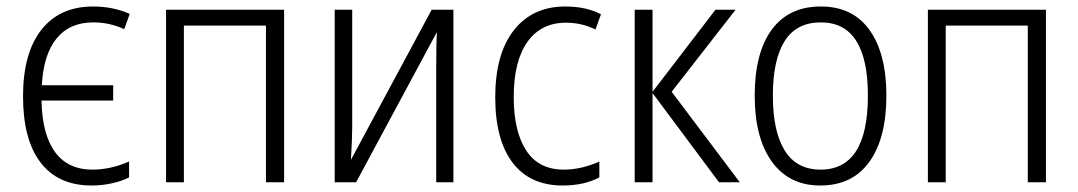

<svg xmlns="http://www.w3.org/2000/svg" viewBox="-20 -562 3323 592"><path d="M51 -265Q51 -398 107.5 -470Q164 -542 267 -542Q329 -542 380 -519L363 -472Q318 -493 268 -493Q195 -493 154.5 -443.5Q114 -394 109 -299H329V-252H108Q110 -148 149.5 -93.5Q189 -39 265 -39Q321 -39 378 -64V-15Q357 -4 326 3Q295 10 263 10Q159 10 105 -61Q51 -132 51 -265Z M856 0H800V-483H547V0H492V-532H856Z M1066 -171Q1066 -135 1062 -69L1311 -532H1378V0H1325V-354Q1325 -430 1327 -463L1078 0H1012V-532H1066Z M1507 -262Q1507 -396 1564.5 -469Q1622 -542 1723 -542Q1787 -542 1833 -518L1816 -471Q1774 -492 1725 -492Q1648 -492 1606 -432.5Q1564 -373 1564 -263Q1564 -157 1602.5 -98Q1641 -39 1718 -39Q1773 -39 1828 -64V-15Q1781 10 1715 10Q1614 10 1560.5 -60.5Q1507 -131 1507 -262Z M2248 -532 2051 -279 2261 0H2197L1992 -275V0H1937V-532H1992V-279L2186 -532Z M2509 10Q2413 10 2360 -63.5Q2307 -137 2307 -267Q2307 -399 2359.5 -470.5Q2412 -542 2511 -542Q2609 -542 2661 -469.5Q2713 -397 2713 -267Q2713 -136 2660.5 -63Q2608 10 2509 10ZM2510 -39Q2656 -39 2656 -267Q2656 -493 2511 -493Q2436 -493 2399.5 -435.5Q2363 -378 2363 -267Q2363 -157 2399.5 -98Q2436 -39 2510 -39Z M3205 0H3149V-483H2896V0H2841V-532H3205Z"/></svg>

Font: Noto Sans UI NarrowLight
Style: Regular
Weight: 300
Width: 4
Designer: Monotype Design Team
Foundry: Monotype Imaging Inc.
Version: Version 1.001